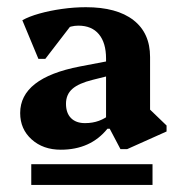

<svg xmlns="http://www.w3.org/2000/svg" viewBox="-20 -726 518 533"><path d="M314.4 -312 284.6 -368.6H274.4V-563.6Q274.4 -607 254.6 -630.9Q234.8 -654.8 197.4 -654.8Q176.6 -654.8 158.2 -644.6Q139.8 -634.4 128.2 -615.8L129 -688.2H202.4L105.8 -562.6H86.6L42 -669.8Q60.4 -680.2 89.2 -688.3Q118 -696.4 152 -701.2Q186 -706 218.4 -706Q304.2 -706 350.4 -670.2Q396.6 -634.4 396.6 -567.8V-397.2L364.8 -452.2L442.4 -377.6V-361L333 -312ZM148.6 -310.4Q99.6 -310.4 67.8 -339Q36 -367.6 36 -412.2Q36 -509.4 201.4 -541.4L292.6 -558.8V-518.2L237.4 -504.4Q198.4 -494.8 180.8 -479.2Q163.2 -463.6 163.2 -438Q163.2 -412.2 177.1 -398.2Q191 -384.2 216 -384.2Q237.2 -384.2 254.8 -390.7Q272.4 -397.2 287 -409.6V-368.6H278.2Q231.4 -310.4 148.6 -310.4ZM66.8 -212.6V-270.2H403.4V-212.6Z"/></svg>

Font: Platypi Light
Style: Regular
Weight: 300
Designer: David Sargent
Foundry: Bolt Cutter Type
Version: Version 1.200